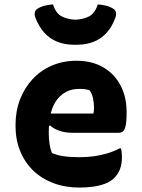

<svg xmlns="http://www.w3.org/2000/svg" viewBox="-20 -830 640 866"><path d="M324 -556Q395 -556 445.5 -526.5Q496 -497 523.5 -445Q551 -393 551 -325V-320Q551 -279 546 -260Q541 -241 533 -236Q525 -231 516 -231H308Q275 -231 248.5 -240Q222 -249 206 -264L184 -254L190 -318H401Q403 -324 403.5 -331.5Q404 -339 404 -344Q404 -364 400 -384.5Q396 -405 385 -422Q374 -426 364.5 -427.5Q355 -429 336 -429Q275 -429 237.5 -381Q200 -333 200 -234V-231Q200 -203 203.5 -180.5Q207 -158 214 -140Q237 -130 266.5 -125.5Q296 -121 339 -121Q371 -121 402 -125Q433 -129 463 -138Q493 -147 520 -161H526Q528 -151 529 -141.5Q530 -132 530 -123Q530 -89 521 -66.5Q512 -44 495 -27Q479 -11 454 -1.5Q429 8 399.5 12Q370 16 338 16Q274 16 221 -4Q168 -24 130 -60.5Q92 -97 71 -148.5Q50 -200 50 -263V-266Q50 -328 70 -380.5Q90 -433 126.5 -472.5Q163 -512 213.5 -534Q264 -556 324 -556ZM320 -741Q357 -743 382.5 -756.5Q408 -770 421 -810Q440 -809 458 -804.5Q476 -800 492 -790Q501 -784 503 -773.5Q505 -763 501 -752Q487 -712 462.5 -684Q438 -656 403.5 -642Q369 -628 324 -628H316Q272 -628 237.5 -642Q203 -656 178.5 -684Q154 -712 139 -752Q135 -763 137 -773.5Q139 -784 148 -790Q164 -800 182 -804.5Q200 -809 219 -810Q232 -770 257.5 -756.5Q283 -743 320 -741Z"/></svg>

Font: Recursive Casual ExtraBold
Style: Regular
Weight: 800
Version: Version 1.047